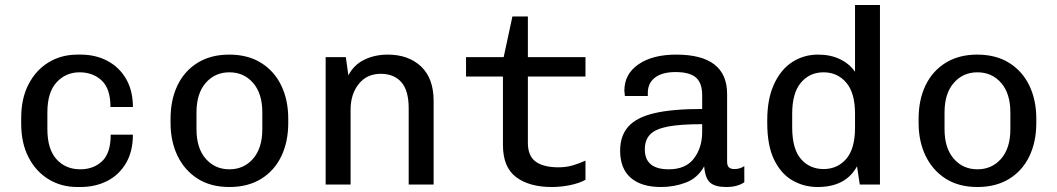

<svg xmlns="http://www.w3.org/2000/svg" viewBox="-20 -740 4240 770"><path d="M290 10Q226 10 175 -21Q124 -52 94.5 -109Q65 -166 65 -244V-268Q65 -345 94.5 -402Q124 -459 175 -490Q226 -521 291 -521H303Q364 -521 411.5 -495.5Q459 -470 486 -423Q513 -376 513 -311H423Q423 -384 388 -417Q353 -450 299 -450Q244 -450 207 -410Q170 -370 170 -289V-222Q170 -142 206.5 -101.5Q243 -61 302 -61Q355 -61 389.5 -93.5Q424 -126 424 -200H513Q513 -133 485.5 -86Q458 -39 410.5 -14.5Q363 10 302 10Z M900 10Q825 10 772.5 -23.5Q720 -57 692 -115Q664 -173 664 -247V-264Q664 -340 692 -398Q720 -456 773 -488.5Q826 -521 899 -521Q974 -521 1027 -488Q1080 -455 1108 -397Q1136 -339 1136 -264V-247Q1136 -171 1108 -113Q1080 -55 1027 -22.5Q974 10 900 10ZM900 -61Q958 -61 995 -103.5Q1032 -146 1032 -222V-289Q1032 -365 995 -407.5Q958 -450 900 -450Q842 -450 805 -407.5Q768 -365 768 -289V-222Q768 -146 805 -103.5Q842 -61 900 -61Z M1286 0V-511H1367L1377 -438Q1400 -481 1442 -501Q1484 -521 1535 -521Q1618 -521 1668.5 -473.5Q1719 -426 1719 -335V0H1619V-306Q1619 -377 1589.5 -410.5Q1560 -444 1507 -444Q1451 -444 1418.5 -403Q1386 -362 1386 -300V0Z M2193 10Q2103 10 2050 -29.5Q1997 -69 1997 -159V-433H1849V-511H2000L2035 -674H2097V-511H2328V-433H2097V-167Q2097 -115 2128 -92Q2159 -69 2220 -69Q2252 -69 2279.5 -77.5Q2307 -86 2328 -96V-19Q2303 -5 2266 2.5Q2229 10 2193 10Z M2631 10Q2552 10 2509.5 -27Q2467 -64 2467 -136Q2467 -195 2499.5 -232Q2532 -269 2604 -286Q2676 -303 2796 -303V-359Q2796 -407 2771 -429Q2746 -451 2689 -451Q2636 -451 2607 -429Q2578 -407 2578 -367V-355H2486Q2484 -372 2484 -377Q2484 -443 2540.5 -482Q2597 -521 2692 -521Q2896 -521 2896 -363V-92Q2896 -75 2903.5 -68.5Q2911 -62 2925 -62Q2948 -62 2965 -74V-9Q2937 10 2893 10Q2848 10 2828 -7.5Q2808 -25 2804 -73Q2778 -26 2731 -8Q2684 10 2631 10ZM2484 -376Q2484 -374 2483.5 -378.5Q2483 -383 2484 -377ZM2662 -61Q2730 -61 2763 -104.5Q2796 -148 2796 -211V-242Q2709 -242 2659 -232.5Q2609 -223 2587.5 -201Q2566 -179 2566 -141Q2566 -61 2662 -61Z M3259 10Q3204 10 3158 -16.5Q3112 -43 3084.5 -99.5Q3057 -156 3057 -247V-258Q3057 -343 3084 -402Q3111 -461 3157 -491Q3203 -521 3261 -521Q3311 -521 3349 -502.5Q3387 -484 3409 -452V-720H3509V0H3428L3417 -73Q3372 10 3259 10ZM3283 -62Q3338 -62 3373.5 -102.5Q3409 -143 3409 -228V-284Q3409 -368 3373.5 -409Q3338 -450 3283 -450Q3227 -450 3192 -408.5Q3157 -367 3157 -284V-229Q3157 -143 3192 -102.5Q3227 -62 3283 -62Z M3900 10Q3825 10 3772.5 -23.5Q3720 -57 3692 -115Q3664 -173 3664 -247V-264Q3664 -340 3692 -398Q3720 -456 3773 -488.5Q3826 -521 3899 -521Q3974 -521 4027 -488Q4080 -455 4108 -397Q4136 -339 4136 -264V-247Q4136 -171 4108 -113Q4080 -55 4027 -22.5Q3974 10 3900 10ZM3900 -61Q3958 -61 3995 -103.5Q4032 -146 4032 -222V-289Q4032 -365 3995 -407.5Q3958 -450 3900 -450Q3842 -450 3805 -407.5Q3768 -365 3768 -289V-222Q3768 -146 3805 -103.5Q3842 -61 3900 -61Z"/></svg>

Font: Chivo Mono
Style: Regular
Weight: 400
Monospace: yes
Designer: Hector Gatti
Foundry: Omnibus-Type
Version: Version 1.008; ttfautohint (v1.8.4.7-5d5b)